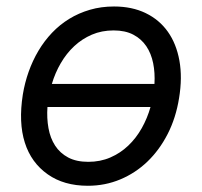

<svg xmlns="http://www.w3.org/2000/svg" viewBox="-20 -573 637 604"><path d="M51.8 -275.6Q57.9 -312.9 70.3 -347.7Q82.7 -382.5 101 -413.4Q119.3 -444.2 143.6 -469.8Q168 -495.4 197.8 -513.7Q227.6 -532 263 -542.3Q298.3 -552.6 338.8 -552.6Q395.2 -552.6 438.2 -531.8Q481.2 -511 508 -473.2Q534.8 -435.4 544.4 -382.3Q554 -329.2 543.3 -264.2Q533.4 -202.4 507.5 -151.6Q481.5 -100.9 443.7 -64.6Q405.9 -28.4 358.1 -8.5Q310.4 11.4 256.4 11.4Q181.1 11.4 130.3 -24.5Q78.1 -61.1 58.1 -124.3Q38 -187.5 51.8 -275.6ZM257.8 -63.9Q295.5 -63.9 327.1 -77.6Q358.7 -91.3 383.3 -114.7Q408 -138.1 425.8 -169.6Q443.5 -201 453.5 -236.5H129.3Q126.8 -201.3 132.5 -169.9Q138.1 -138.5 153.4 -114.9Q168.7 -91.3 194.4 -77.6Q220.2 -63.9 257.8 -63.9ZM143.1 -308.9H465.9Q468 -343.8 461.8 -374.3Q455.6 -404.8 440.2 -427.7Q424.7 -450.6 399.3 -464Q373.9 -477.3 337.4 -477.3Q300.1 -477.3 269 -464Q237.9 -450.6 213.4 -427.7Q188.9 -404.8 171.2 -374.3Q153.4 -343.8 143.1 -308.9Z"/></svg>

Font: Inter P
Style: Italic
Weight: 400
Italic angle: -9.40001°
Designer: Rasmus Andersson
Foundry: rsms
Version: Version 3.018;git-588b23468